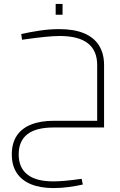

<svg xmlns="http://www.w3.org/2000/svg" viewBox="-20 -648 609 976"><path d="M395 261 401 290Q371 297 331.5 302.5Q292 308 252 308Q185 308 137.5 288.5Q90 269 65 231Q40 193 40 137Q40 81 64.5 43Q89 5 137 -14.5Q185 -34 253 -34H474V0H253Q163 0 119 34.5Q75 69 75 137Q75 204 119 239Q163 274 251 274Q277 274 311 271Q345 268 395 261ZM92 -446 88 -475Q127 -484 179 -492Q231 -500 281 -500Q355 -500 405.5 -479.5Q456 -459 482.5 -418Q509 -377 509 -317V0H474V-317Q474 -391 426.5 -428Q379 -465 284 -465Q252 -465 207.5 -460.5Q163 -456 92 -446ZM263 -573V-628H298V-573Z"/></svg>

Font: Cairo Play ExtraLight
Style: Regular
Weight: 250
Version: Version 3.119